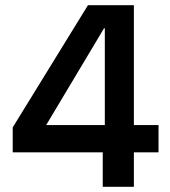

<svg xmlns="http://www.w3.org/2000/svg" viewBox="-20 -720 657 740"><path d="M376 0V-133H29V-229L319 -700H496V-238H591V-133H496V0ZM158 -238H384V-611H381Z"/></svg>

Font: DM Sans 9pt 36pt SemiBold
Style: Regular
Weight: 600
Version: Version 4.004;gftools[0.9.30]